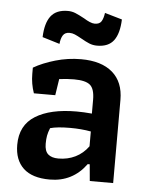

<svg xmlns="http://www.w3.org/2000/svg" viewBox="-50 -711 592 761"><g transform="rotate(5 246.0 -330.5)"><path d="M99 -552Q101 -608 122.5 -636Q144 -664 190 -664Q206 -664 220.5 -658Q235 -652 257 -640Q268 -633 279.5 -628Q291 -623 300 -623Q319 -623 326.5 -635Q334 -647 337 -669L406 -649Q404 -593 383 -565Q362 -537 317 -537Q300 -537 285.5 -543Q271 -549 252 -560Q236 -569 225.5 -573.5Q215 -578 204 -578Q186 -578 178 -565.5Q170 -553 168 -531ZM36 -118Q36 -196 95.5 -233Q155 -270 259 -270Q287 -270 320 -267V-322Q320 -365 302 -380.5Q284 -396 238 -396Q211 -396 179 -392L169 -327H84Q71 -364 71 -403V-428Q107 -449 157 -463.5Q207 -478 259 -478Q340 -478 384 -440Q428 -402 428 -331V0H335L329 -66H321Q267 8 176 8Q106 8 71 -25Q36 -58 36 -118ZM322 -137V-196Q284 -203 239 -203Q188 -203 160 -195Q153 -178 150.5 -164Q148 -150 148 -132Q148 -103 162 -90.5Q176 -78 203 -78Q240 -78 270.5 -93Q301 -108 322 -137Z"/></g></svg>

Font: Athiti SemiBold
Style: Regular
Weight: 600
Designer: CadsonDemak Team
Foundry: CadsonDemak
Version: Version 1.032